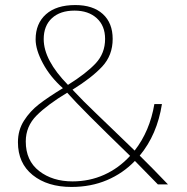

<svg xmlns="http://www.w3.org/2000/svg" viewBox="-20 -730 740 760"><path d="M51 -167Q51 -215 75 -252.5Q99 -290 134.5 -317.5Q170 -345 229 -381Q179 -425 150 -479Q121 -533 121 -574Q121 -637 162 -673.5Q203 -710 278 -710Q348 -710 387 -674.5Q426 -639 426 -576Q426 -511 384.5 -466.5Q343 -422 267 -375Q309 -330 361 -280.5Q413 -231 426 -218L513 -134Q573 -211 591 -318H621Q602 -197 533 -114Q580 -68 645 0H605L514 -93Q467 -44 403.5 -17Q340 10 263 10Q168 10 109.5 -37Q51 -84 51 -167ZM396 -576Q396 -628 363 -658Q330 -688 275 -688Q218 -688 185.5 -658Q153 -628 153 -575Q153 -492 249 -394Q321 -439 358.5 -479Q396 -519 396 -576ZM495 -113Q397 -208 336.5 -268.5Q276 -329 246 -363Q168 -316 125 -273Q82 -230 82 -170Q82 -94 135 -53Q188 -12 267 -12Q334 -12 392 -38Q450 -64 495 -113Z"/></svg>

Font: Taviraj Thin
Style: Regular
Weight: 250
Designer: Katatrad Team
Foundry: CadsonDemak
Version: Version 1.001